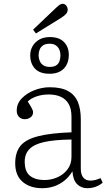

<svg xmlns="http://www.w3.org/2000/svg" viewBox="-20 -976 560 1010"><path d="M202 14Q138 14 99 -19.5Q60 -53 60 -117Q60 -174 87 -208Q114 -242 179 -259Q244 -276 356 -280V-361Q356 -404 341 -429.5Q326 -455 299.5 -467Q273 -479 236 -479Q202 -479 172.5 -469Q143 -459 126 -442Q137 -425 143 -414.5Q149 -404 151.5 -397.5Q154 -391 154 -385Q154 -369 141 -359Q128 -349 110 -349Q92 -349 80 -361Q68 -373 68 -394Q68 -431 94.5 -458.5Q121 -486 161 -501.5Q201 -517 242 -517Q303 -517 339 -496.5Q375 -476 390 -438.5Q405 -401 405 -349V-89Q405 -58 418 -42Q431 -26 456 -26Q468 -26 482 -29.5Q496 -33 509 -39L520 -15Q504 -1 483 6.5Q462 14 439 14Q407 14 385.5 -7.5Q364 -29 361 -75Q343 -45 318.5 -25.5Q294 -6 265 4Q236 14 202 14ZM214 -29Q250 -29 282.5 -43.5Q315 -58 335.5 -85.5Q356 -113 356 -150V-242Q267 -241 213 -229Q159 -217 134.5 -191.5Q110 -166 110 -126Q110 -73 138 -51Q166 -29 214 -29ZM241 -588Q189 -588 164 -615Q139 -642 139 -685Q139 -711 151 -732.5Q163 -754 186 -767.5Q209 -781 243 -781Q291 -781 316.5 -755Q342 -729 342 -687Q342 -658 330.5 -635.5Q319 -613 296.5 -600.5Q274 -588 241 -588ZM242 -624Q263 -624 275.5 -632Q288 -640 293 -654.5Q298 -669 298 -685Q298 -701 292 -715Q286 -729 273.5 -737.5Q261 -746 240 -746Q220 -746 207 -737.5Q194 -729 188.5 -715Q183 -701 183 -685Q183 -670 189 -655.5Q195 -641 208 -632.5Q221 -624 242 -624ZM169 -800 154 -820 275 -935Q288 -947 295 -951.5Q302 -956 310 -956Q321 -956 328.5 -946.5Q336 -937 336 -925Q336 -913 328 -903.5Q320 -894 303 -883Z"/></svg>

Font: Literata ExtraLight
Style: Regular
Weight: 250
Designer: Latin by Veronika Burian and Jose Scaglione. Greek by Irene Vlachou. Cyrillic by Vera Evstafieva.
Foundry: TypeTogether
Version: Version 3.103;gftools[0.9.29]